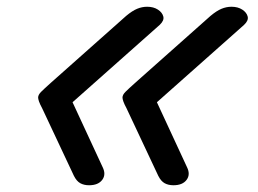

<svg xmlns="http://www.w3.org/2000/svg" viewBox="-20 -535 765 569"><path d="M244 14Q229 14 218 8Q207 2 199 -14L105 -214Q98 -227 95.5 -234.5Q93 -242 93 -246Q93 -254 102 -263Q111 -272 130 -289L354 -488Q372 -503 386.5 -509Q401 -515 416 -515Q435 -515 448 -506.5Q461 -498 464 -486Q467 -474 453 -461L195 -232L284 -40Q295 -18 283 -2Q271 14 244 14ZM494 14Q479 14 468 8Q457 2 449 -14L355 -214Q348 -227 345.5 -234.5Q343 -242 343 -246Q343 -254 352 -263Q361 -272 380 -289L604 -488Q622 -503 636.5 -509Q651 -515 666 -515Q685 -515 698 -506.5Q711 -498 714 -486Q717 -474 703 -461L445 -232L534 -40Q545 -18 533 -2Q521 14 494 14Z"/></svg>

Font: Playwrite MX
Style: Regular
Weight: 400
Designer: Veronika Burian, José Scaglione
Foundry: TypeTogether
Version: Version 1.002